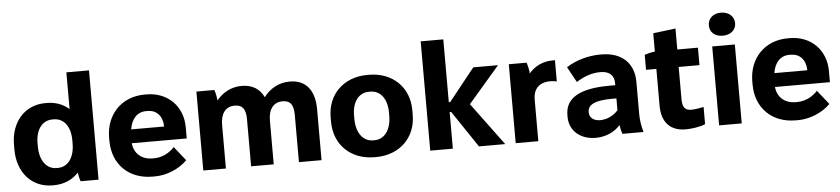

<svg xmlns="http://www.w3.org/2000/svg" viewBox="-44 -993 5515 1260"><g transform="rotate(-5 2713.5 -362.5)"><path d="M259 11H267C334 11 391 -14 431 -58C434 -37 439 -15 445 0H563V-720H414V-478C376 -512 326 -531 268 -531H259C123 -531 30 -427 30 -275V-245C30 -93 123 11 259 11ZM295 -100C229 -100 185 -160 185 -251V-274C185 -363 229 -420 295 -420H304C371 -420 414 -363 414 -274V-251C414 -160 371 -100 304 -100Z M918 11H934C1014 11 1097 -26 1147 -77L1073 -170C1042 -136 995 -108 937 -108H928C857 -108 808 -150 801 -219H1163V-293C1163 -431 1065 -530 925 -530H912C762 -530 656 -422 656 -268V-249C656 -93 761 11 918 11ZM805 -310C816 -380 855 -421 913 -421H923C980 -421 1020 -381 1022 -313V-310Z M1253 0H1402V-289C1402 -365 1438 -406 1493 -406H1496C1546 -406 1568 -378 1568 -309V0H1717V-290C1717 -366 1754 -407 1809 -407H1812C1861 -407 1883 -379 1883 -310V0H2032V-336C2032 -461 1974 -532 1870 -532H1866C1798 -532 1737 -498 1697 -444C1671 -500 1622 -531 1553 -531H1549C1484 -531 1426 -499 1386 -450C1384 -472 1378 -502 1371 -520H1253Z M2380 11H2390C2546 11 2654 -94 2654 -245V-275C2654 -426 2546 -531 2390 -531H2380C2224 -531 2116 -426 2116 -275V-245C2116 -94 2224 11 2380 11ZM2380 -100C2314 -100 2270 -160 2270 -251V-274C2270 -363 2314 -420 2380 -420H2390C2456 -420 2500 -363 2500 -274V-251C2500 -160 2456 -100 2390 -100Z M2748 0H2897V-241H2907L3069 0H3242L3034 -281L3240 -520H3077L2906 -306H2897V-720H2748Z M3311 0H3460V-274C3460 -345 3500 -385 3572 -385C3587 -385 3604 -383 3615 -380V-520H3600C3536 -520 3481 -493 3443 -448C3442 -470 3435 -500 3428 -520H3311Z M3838 11C3902 11 3962 -15 4000 -59C4003 -37 4008 -16 4014 0H4153C4142 -39 4135 -77 4135 -119V-332C4135 -457 4054 -531 3922 -531H3913C3833 -531 3752 -507 3690 -467L3746 -365C3800 -400 3854 -416 3902 -416H3907C3965 -416 3995 -385 3995 -337V-322H3956C3759 -322 3665 -265 3665 -154V-142C3665 -50 3737 11 3838 11ZM3876 -102C3834 -102 3806 -125 3806 -158V-163C3806 -211 3857 -235 3965 -235H3995V-157C3964 -122 3920 -102 3876 -102Z M4431 7C4469 7 4526 -1 4560 -16V-129C4540 -125 4501 -118 4478 -118C4440 -118 4420 -137 4420 -191V-405H4557V-520H4421V-658L4273 -640V-519C4250 -517 4223 -510 4205 -504V-405H4273V-163C4273 -46 4336 7 4431 7Z M4726 -584C4778 -584 4814 -614 4814 -659C4814 -704 4778 -736 4726 -736C4675 -736 4641 -704 4641 -659C4641 -614 4675 -584 4726 -584ZM4651 0H4800V-520H4651Z M5155 11H5171C5251 11 5334 -26 5384 -77L5310 -170C5279 -136 5232 -108 5174 -108H5165C5094 -108 5045 -150 5038 -219H5400V-293C5400 -431 5302 -530 5162 -530H5149C4999 -530 4893 -422 4893 -268V-249C4893 -93 4998 11 5155 11ZM5042 -310C5053 -380 5092 -421 5150 -421H5160C5217 -421 5257 -381 5259 -313V-310Z"/></g></svg>

Font: Fixel Text Bold
Style: Bold
Weight: 700
Width: 4
Designer: AlfaBravo + MacPaw
Foundry: Kyrylo Tkachov, Marchela Mozhyna, Serhii Makarenko, Maria Weinstein, Zakhar Kryvoshyya
Version: Version 1.211